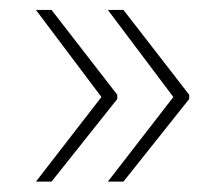

<svg xmlns="http://www.w3.org/2000/svg" viewBox="-20 -441 434 378"><path d="M50.8 -421.4H81.5L210.9 -254.4V-246.1L81.5 -83.5H50.8L179.7 -250ZM192.4 -421.4H223.1L352.5 -254.4V-246.1L223.1 -83.5H192.4L321.3 -250Z"/></svg>

Font: Yantramanav Thin
Style: Regular
Weight: 250
Version: Version 1.001;PS 1.0;hotconv 1.0.72;makeotf.lib2.5.5900; ttf